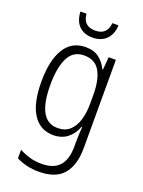

<svg xmlns="http://www.w3.org/2000/svg" viewBox="-177 -808 842 1129"><g transform="rotate(20 244.5 -243.5)"><path d="M225 -542Q277 -542 309 -517.5Q341 -493 361 -452H364L371 -532H416V19Q416 126 368 183.5Q320 241 214 241Q172 241 137.5 232.5Q103 224 73 209V155Q106 173 140.5 182.5Q175 192 214 192Q288 192 324.5 152Q361 112 361 27V-4Q361 -24 362 -46Q363 -68 365 -93H361Q343 -45 307.5 -17.5Q272 10 220 10Q138 10 93 -59Q48 -128 48 -263Q48 -396 93 -469Q138 -542 225 -542ZM233 -493Q165 -493 134.5 -432Q104 -371 104 -263Q104 -149 135.5 -93.5Q167 -38 230 -38Q277 -38 306 -64.5Q335 -91 348.5 -136Q362 -181 362 -237V-294Q362 -387 332 -440Q302 -493 233 -493ZM361 -728Q359 -672 327 -640Q295 -608 241 -608Q188 -608 157 -638.5Q126 -669 123 -728H161Q167 -652 242 -652Q316 -652 323 -728Z"/></g></svg>

Font: Noto Sans Sinhala Condensed Light
Style: Regular
Weight: 300
Width: 3
Designer: Jelle Bosma - Monotype Design Team
Foundry: Monotype Imaging Inc.
Version: Version 2.006; ttfautohint (v1.8.4.7-5d5b)